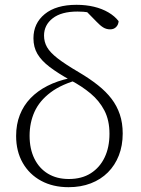

<svg xmlns="http://www.w3.org/2000/svg" viewBox="-20 -766 585 798"><path d="M265 12Q200 12 151 -14.5Q102 -41 74.5 -89Q47 -137 47 -201Q47 -249 62.5 -288.5Q78 -328 107 -358Q136 -388 177 -409Q218 -430 270 -441V-458L314 -437Q237 -417 190.5 -382Q144 -347 123.5 -301.5Q103 -256 103 -202Q103 -147 123 -106.5Q143 -66 179.5 -44Q216 -22 266 -22Q320 -22 357.5 -46Q395 -70 415 -112Q435 -154 435 -210Q435 -266 414 -306.5Q393 -347 356.5 -377.5Q320 -408 274 -432Q220 -462 186 -488Q152 -514 135.5 -542Q119 -570 119 -607Q119 -669 166 -707.5Q213 -746 298 -746Q337 -746 370.5 -738Q404 -730 430.5 -714.5Q457 -699 473 -678Q472 -663 462.5 -653.5Q453 -644 438 -644Q422 -644 409 -652Q396 -660 381 -676L329 -729L387 -721L390 -704Q372 -711 349.5 -714.5Q327 -718 302 -718Q235 -718 199 -690Q163 -662 163 -618Q163 -592 175.5 -570Q188 -548 219.5 -523.5Q251 -499 309 -465Q353 -439 387 -412Q421 -385 443.5 -355.5Q466 -326 478 -290.5Q490 -255 490 -211Q490 -161 474 -120Q458 -79 428.5 -49.5Q399 -20 357.5 -4Q316 12 265 12Z"/></svg>

Font: Source Serif 4 Light
Style: Regular
Weight: 300
Designer: Frank Grießhammer
Foundry: Adobe Systems Incorporated
Version: Version 4.004;hotconv 1.0.116;makeotfexe 2.5.65601